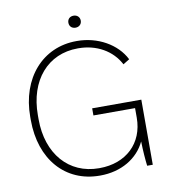

<svg xmlns="http://www.w3.org/2000/svg" viewBox="-92 -921 894 1008"><g transform="rotate(-10 355.5 -417.5)"><path d="M368 -779C387 -779 401 -792 401 -811C401 -830 387 -843 368 -843C348 -843 335 -830 335 -811C335 -792 348 -779 368 -779ZM359 8H361C473 8 563 -46 603 -131C604 -83 608 -31 612 0H642V-347H380V-309H602V-258C602 -122 506 -31 364 -31H361C201 -31 93 -154 93 -339V-361C93 -547 200 -670 360 -670H363C460 -670 542 -623 582 -546L616 -567C573 -653 472 -709 363 -709H360C179 -709 52 -566 52 -359V-342C52 -132 175 8 359 8Z"/></g></svg>

Font: Fixel Text ExtraLight
Style: Regular
Weight: 200
Width: 4
Designer: AlfaBravo + MacPaw
Foundry: Kyrylo Tkachov, Marchela Mozhyna, Serhii Makarenko, Maria Weinstein, Zakhar Kryvoshyya
Version: Version 1.211